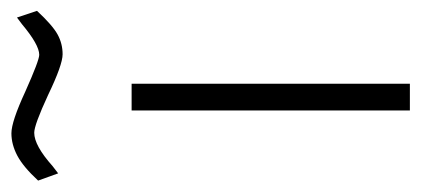

<svg xmlns="http://www.w3.org/2000/svg" viewBox="-276 -530 756 345"><g transform="rotate(-90 102.5 -358.0)"><path d="M0 0ZM76 -500H124V0H76ZM104 -650Q50 -675 36 -675Q13 -675 -24 -642L-37 -632L-50 -668Q-25 -695 -5 -705.5Q15 -716 35 -716Q56 -716 110 -691Q166 -666 176 -666Q194 -666 231 -697L243 -706L255 -670Q229 -642 212.5 -633Q196 -624 177 -624Q158 -624 104 -650Z"/></g></svg>

Font: Cairo Light
Style: Regular
Weight: 300
Designer: Mohamed Gaber, the designers of Titillium
Foundry: Kief Type Foundry
Version: Version 2.009; ttfautohint (v1.5.33-1714) -l 8 -r 50 -G 200 